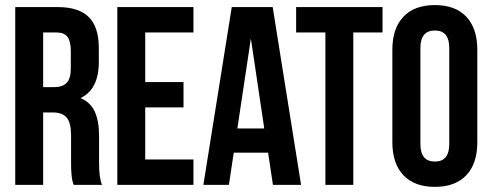

<svg xmlns="http://www.w3.org/2000/svg" viewBox="-20 -728 1930 756"><path d="M381.8 0H270Q266.1 -12.2 264.6 -18.3Q263.2 -24.4 261.5 -41.7Q259.8 -59.1 259.8 -85.9V-195.8Q259.8 -244.1 242.7 -264.6Q225.6 -285.2 188 -285.2H149.9V0H40V-700.2H206.1Q290.5 -700.2 329.8 -660.6Q369.1 -621.1 369.1 -539.1V-483.9Q369.1 -376 296.9 -341.8Q336.4 -325.2 353.3 -288.1Q370.1 -251 370.1 -192.9V-85Q370.1 -26.9 381.8 0ZM203.1 -600.1H149.9V-384.8H192.9Q225.6 -384.8 242.2 -401.6Q258.8 -418.5 258.8 -459V-527.8Q258.8 -565.4 245.6 -582.8Q232.4 -600.1 203.1 -600.1Z M551.8 -600.1V-404.8H702.6V-305.2H551.8V-100.1H741.7V0H441.9V-700.2H741.7V-600.1Z M1053.7 -700.2 1165.5 0H1054.7L1035.6 -127H900.4L881.3 0H780.8L892.6 -700.2ZM967.8 -576.2 914.6 -222.2H1020.5Z M1146 -600.1V-700.2H1486.3V-600.1H1371.1V0H1261.2V-600.1Z M1635.3 -539.1V-161.1Q1635.3 -91.8 1692.4 -91.8Q1749 -91.8 1749 -161.1V-539.1Q1749 -607.9 1692.4 -607.9Q1635.3 -607.9 1635.3 -539.1ZM1524.9 -168V-532.2Q1524.9 -616.2 1568.4 -662.1Q1611.8 -708 1692.4 -708Q1772.9 -708 1816.2 -662.1Q1859.4 -616.2 1859.4 -532.2V-168Q1859.4 -84 1816.2 -38.1Q1772.9 7.8 1692.4 7.8Q1611.8 7.8 1568.4 -38.1Q1524.9 -84 1524.9 -168Z"/></svg>

Font: VL Bebas Neue Bold
Style: Regular
Weight: 700
Designer: Ryoichi Tsunekawa
Foundry: Ryoichi Tsunekawa
Version: Version 1.300